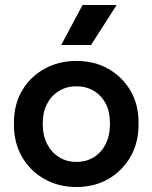

<svg xmlns="http://www.w3.org/2000/svg" viewBox="-20 -742 613 772"><path d="M287 10Q216 10 159 -22Q102 -54 69 -110.5Q36 -167 36 -240V-249Q36 -322 69 -378Q102 -434 159 -465.5Q216 -497 287 -497Q359 -497 415 -465.5Q471 -434 504 -378.5Q537 -323 537 -250V-240Q537 -167 504 -110.5Q471 -54 415 -22Q359 10 287 10ZM287 -91Q327 -91 357.5 -110Q388 -129 405 -163Q422 -197 422 -240V-250Q422 -293 405 -325.5Q388 -358 357.5 -376.5Q327 -395 287 -395Q248 -395 217.5 -376.5Q187 -358 169.5 -325Q152 -292 152 -249V-240Q152 -197 169.5 -163Q187 -129 217.5 -110Q248 -91 287 -91ZM226 -561 312 -722H449L346 -561Z"/></svg>

Font: SUSE SemiBold
Style: Regular
Weight: 600
Designer: Rene Bieder
Foundry: SUSE
Version: Version 1.000